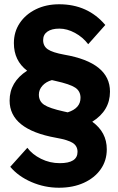

<svg xmlns="http://www.w3.org/2000/svg" viewBox="-20 -751 553 899"><path d="M495 -322Q495 -233 412 -181Q480 -132 480 -52Q480 1 451.5 41.5Q423 82 372.5 105Q322 128 256 128Q189 128 127.5 101.5Q66 75 28 30L108 -59Q131 -28 172 -7.5Q213 13 260 13Q343 13 343 -40Q343 -67 321 -81.5Q299 -96 242 -106Q25 -145 25 -280Q25 -367 107 -420Q45 -467 45 -549Q45 -602 72.5 -643Q100 -684 148 -707.5Q196 -731 257 -731Q391 -731 473 -634L393 -544Q368 -577 331 -597Q294 -617 258 -617Q222 -617 202 -603Q182 -589 182 -563Q182 -535 204 -520Q226 -505 281 -495Q495 -458 495 -322ZM357 -293Q357 -324 332.5 -340.5Q308 -357 240 -372L223 -376Q195 -368 178.5 -349.5Q162 -331 162 -308Q162 -277 186.5 -260.5Q211 -244 279 -229L297 -225Q357 -244 357 -293Z"/></svg>

Font: Wix Madefor Text ExtraBold
Style: Regular
Weight: 800
Designer: Dalton Maag Ltd
Foundry: Dalton Maag Ltd
Version: Version 3.100